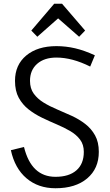

<svg xmlns="http://www.w3.org/2000/svg" viewBox="-20 -990 585 1024"><path d="M276 14Q184 14 121.5 -39Q59 -92 38 -189L108 -206Q147 -47 276 -47Q348 -47 387.5 -81.5Q427 -116 427 -180Q427 -219 407 -245.5Q387 -272 354.5 -291Q322 -310 283 -326.5Q244 -343 204.5 -362Q165 -381 132.5 -406.5Q100 -432 80 -468.5Q60 -505 60 -559Q60 -644 120 -694Q180 -744 281 -744Q331 -744 380.5 -732.5Q430 -721 486 -695L461 -635Q365 -683 281 -683Q216 -683 178 -649.5Q140 -616 140 -559Q140 -518 160 -490.5Q180 -463 212.5 -443Q245 -423 284.5 -406.5Q324 -390 363 -372Q402 -354 434.5 -329Q467 -304 487 -268Q507 -232 507 -180Q507 -91 445 -38.5Q383 14 276 14ZM179 -794 147 -827 269 -970H311L434 -827L402 -794L290 -892Z"/></svg>

Font: Fauna One
Style: Regular
Weight: 400
Designer: Eduardo Rodriguez Tunni
Foundry: Eduardo Rodriguez Tunni
Version: Version 2.001; ttfautohint (v1.8.4.7-5d5b);gftools[0.9.23]